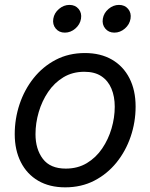

<svg xmlns="http://www.w3.org/2000/svg" viewBox="-20 -764 623 795"><path d="M250 11.7Q185.1 11.7 138.2 -15.6Q91.3 -43 66.2 -92.8Q41 -142.6 41 -208.5Q41 -272.5 61 -332.5Q81.1 -392.6 119.1 -440.4Q157.2 -488.3 210.9 -516.4Q264.6 -544.4 331.5 -544.4Q396.5 -544.4 443.6 -517.1Q490.7 -489.7 516.1 -439.9Q541.5 -390.1 541.5 -322.8Q541.5 -258.3 521 -198.2Q500.5 -138.2 462.2 -90.8Q423.8 -43.5 370.4 -15.9Q316.9 11.7 250 11.7ZM252.4 -65.9Q301.8 -65.9 339.6 -88.6Q377.4 -111.3 403.1 -149.2Q428.7 -187 441.9 -232.2Q455.1 -277.3 455.1 -322.3Q455.1 -364.3 441.4 -397Q427.7 -429.7 400.1 -448.2Q372.6 -466.8 329.1 -466.8Q280.3 -466.8 242.7 -444.1Q205.1 -421.4 179.4 -383.5Q153.8 -345.7 140.4 -300Q127 -254.4 127 -208.5Q127 -146.5 157.5 -106.2Q188 -65.9 252.4 -65.9ZM453.6 -628.9Q429.7 -628.9 415.8 -645.8Q401.9 -662.6 405.8 -686.5Q409.7 -710.4 429.4 -727.1Q449.2 -743.7 472.7 -743.7Q496.6 -743.7 510.5 -727.1Q524.4 -710.4 520.5 -686.5Q516.6 -662.6 497.1 -645.8Q477.5 -628.9 453.6 -628.9ZM248.5 -628.9Q224.6 -628.9 210.7 -645.8Q196.8 -662.6 200.7 -686.5Q204.6 -710.4 224.4 -727.1Q244.1 -743.7 267.6 -743.7Q291.5 -743.7 305.4 -727.1Q319.3 -710.4 315.4 -686.5Q311.5 -662.6 292 -645.8Q272.5 -628.9 248.5 -628.9Z"/></svg>

Font: Inter 20pt
Style: Italic
Weight: 400
Italic angle: -9.3988°
Version: Version 4.001;git-66647c0bb